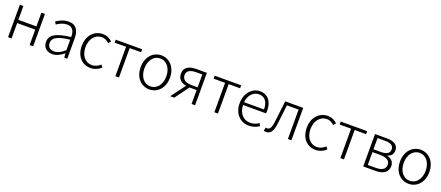

<svg xmlns="http://www.w3.org/2000/svg" viewBox="89 -1751 6808 2967"><g transform="rotate(20 3493.5 -267.0)"><path d="M100 0H158V-253H455V0H513V-533H455V-306H158V-533H100Z M831 13C899 13 963 -24 1017 -68H1019L1025 0H1074V-338C1074 -456 1029 -547 902 -547C815 -547 741 -505 700 -477L726 -435C763 -463 824 -496 894 -496C995 -496 1018 -414 1016 -335C781 -308 676 -252 676 -134C676 -35 745 13 831 13ZM843 -36C784 -36 734 -64 734 -137C734 -219 806 -268 1016 -292V-119C953 -64 902 -36 843 -36Z M1460 13C1527 13 1584 -16 1630 -56L1602 -96C1566 -64 1518 -37 1463 -37C1351 -37 1277 -130 1277 -266C1277 -402 1358 -496 1464 -496C1514 -496 1553 -473 1586 -442L1619 -482C1582 -515 1534 -547 1463 -547C1331 -547 1216 -444 1216 -266C1216 -89 1321 13 1460 13Z M1865 0H1924V-484H2112V-533H1677V-484H1865Z M2425 13C2554 13 2666 -89 2666 -266C2666 -444 2554 -547 2425 -547C2296 -547 2184 -444 2184 -266C2184 -89 2296 13 2425 13ZM2425 -37C2321 -37 2245 -130 2245 -266C2245 -402 2321 -496 2425 -496C2529 -496 2606 -402 2606 -266C2606 -130 2529 -37 2425 -37Z M3118 -274H3019C2923 -274 2863 -311 2863 -383C2863 -455 2923 -485 3019 -485H3118ZM3006 -533C2889 -533 2803 -494 2803 -384C2803 -296 2863 -249 2941 -234L2767 0H2833L3001 -228H3002H3118V0H3176V-533Z M3493 0H3552V-484H3740V-533H3305V-484H3493Z M4060 13C4137 13 4187 -12 4230 -39L4208 -82C4168 -54 4123 -36 4066 -36C3951 -36 3874 -127 3871 -257H4249C4251 -270 4252 -284 4252 -299C4252 -455 4175 -547 4046 -547C3925 -547 3812 -439 3812 -266C3812 -91 3923 13 4060 13ZM3871 -303C3882 -425 3960 -497 4047 -497C4140 -497 4199 -432 4199 -303Z M4349 13C4416 13 4458 -43 4472 -161C4485 -269 4498 -376 4510 -484H4702V0H4760V-533H4464C4450 -413 4435 -294 4421 -174C4411 -85 4385 -45 4343 -45C4334 -45 4327 -47 4320 -49L4307 6C4320 11 4331 13 4349 13Z M5160 13C5227 13 5284 -16 5330 -56L5302 -96C5266 -64 5218 -37 5163 -37C5051 -37 4977 -130 4977 -266C4977 -402 5058 -496 5164 -496C5214 -496 5253 -473 5286 -442L5319 -482C5282 -515 5234 -547 5163 -547C5031 -547 4916 -444 4916 -266C4916 -89 5021 13 5160 13Z M5565 0H5624V-484H5812V-533H5377V-484H5565Z M5941 0H6142C6266 0 6347 -48 6347 -152C6347 -231 6292 -268 6235 -281V-285C6286 -301 6324 -335 6324 -401C6324 -493 6251 -533 6136 -533H5941ZM5999 -303V-488H6126C6223 -488 6264 -454 6264 -396C6264 -338 6224 -303 6117 -303ZM5999 -46V-257H6124C6231 -257 6288 -219 6288 -155C6288 -84 6235 -46 6132 -46Z M6690 13C6819 13 6931 -89 6931 -266C6931 -444 6819 -547 6690 -547C6561 -547 6449 -444 6449 -266C6449 -89 6561 13 6690 13ZM6690 -37C6586 -37 6510 -130 6510 -266C6510 -402 6586 -496 6690 -496C6794 -496 6871 -402 6871 -266C6871 -130 6794 -37 6690 -37Z"/></g></svg>

Font: Source Han Sans SC Light
Style: Regular
Weight: 300
Designer: Ryoko NISHIZUKA (kana & ideographs); Paul D. Hunt (Latin, Greek & Cyrillic); Wenlong ZHANG (bopomofo); Sandoll Communica
Foundry: Adobe Systems Incorporated
Version: Version 1.004;PS 1.004;hotconv 1.0.82;makeotf.lib2.5.63406